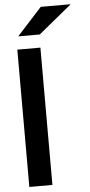

<svg xmlns="http://www.w3.org/2000/svg" viewBox="-61 -956 467 991"><g transform="rotate(-5 172.5 -460.5)"><path d="M49.8 0V-711.4H169.4V0ZM60.5 -779.3 189.5 -920.9H344.7L171.9 -779.3Z"/></g></svg>

Font: Ride
Style: Bold
Weight: 700
Version: Version 3.000